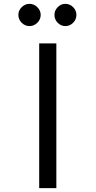

<svg xmlns="http://www.w3.org/2000/svg" viewBox="-20 -975 498 995"><path d="M75.2 -897.9Q75.2 -920.9 92.5 -938Q109.9 -955.1 132.8 -955.1Q155.8 -955.1 173.3 -938Q190.9 -920.9 190.9 -897.9Q190.9 -874 173.3 -856.9Q155.8 -839.8 132.8 -839.8Q109.9 -839.8 92.5 -856.9Q75.2 -874 75.2 -897.9ZM262.2 -897.9Q262.2 -920.9 279.1 -938Q295.9 -955.1 318.8 -955.1Q341.8 -955.1 358.9 -938Q376 -920.9 376 -897.9Q376 -874 358.9 -856.9Q341.8 -839.8 318.8 -839.8Q295.9 -839.8 279.1 -856.9Q262.2 -874 262.2 -897.9ZM183.1 -750H272V0H183.1Z"/></svg>

Font: ø
Style: ø
Weight: 400
Designer: Samuel Oakes
Foundry: Samuel Oakes
Version: Version 1.000;PS 001.000;hotconv 1.0.88;makeotf.lib2.5.64775